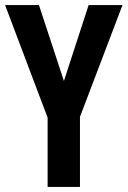

<svg xmlns="http://www.w3.org/2000/svg" viewBox="-20 -734 501 754"><path d="M133 -714H0L167 -272V0H294V-275L461 -714H328L231 -416Z"/></svg>

Font: Noto Sans UI Condensed
Style: Bold
Weight: 700
Width: 3
Designer: Monotype Design Team
Foundry: Monotype Imaging Inc.
Version: 1.001